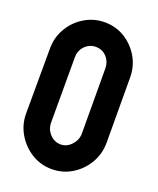

<svg xmlns="http://www.w3.org/2000/svg" viewBox="-134 -789 726 881"><g transform="rotate(20 228.5 -348.5)"><path d="M224.6 9.8Q171.4 9.8 126.5 -17.6Q82 -44.9 54.9 -90.6Q27.8 -136.2 27.8 -190.9L28.8 -507.8Q28.8 -563.5 55.7 -607.9Q82 -652.8 127 -679.9Q171.9 -707 224.6 -707Q279.3 -707 322.8 -680.2Q366.7 -653.3 393.3 -608.2Q419.9 -563 419.9 -507.8L420.9 -190.9Q420.9 -136.2 394.5 -90.8Q367.7 -44.9 323.2 -17.6Q278.8 9.8 224.6 9.8ZM224.6 -110.8Q254.9 -110.8 277.3 -135.5Q299.8 -160.2 299.8 -190.9L298.8 -507.8Q298.8 -541 277.8 -564Q256.8 -586.9 224.6 -586.9Q193.8 -586.9 171.9 -564.5Q149.9 -542 149.9 -507.8V-190.9Q149.9 -158.2 171.9 -134.5Q193.8 -110.8 224.6 -110.8Z"/></g></svg>

Font: WRV
Style: Display
Weight: 400
Designer: Will Viles x Danh Hong
Version: Version 8.001; ttfautohint (v1.8.3)